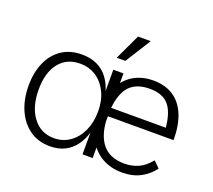

<svg xmlns="http://www.w3.org/2000/svg" viewBox="-124 -883 1183 1066"><g transform="rotate(20 467.5 -350.0)"><path d="M692 20Q625 20 572 -10.5Q519 -41 488.5 -102Q458 -163 458 -254Q458 -341 486.5 -400Q515 -459 565.5 -489.5Q616 -520 684 -520Q754 -520 802.5 -488Q851 -456 876 -395Q901 -334 901 -247H512Q512 -144 555.5 -87.5Q599 -31 688 -31Q732 -31 769.5 -47.5Q807 -64 841 -106L877 -70Q848 -30 802 -5Q756 20 692 20ZM266 20Q196 20 145.5 -16.5Q95 -53 68 -115.5Q41 -178 41 -257Q41 -334 67 -393.5Q93 -453 142.5 -486.5Q192 -520 262 -520Q362 -520 415.5 -450Q469 -380 469 -252Q469 -124 416 -52Q363 20 266 20ZM272 -30Q325 -30 366 -59Q407 -88 430 -138.5Q453 -189 453 -253Q453 -317 429.5 -365.5Q406 -414 365 -441.5Q324 -469 269 -469Q191 -469 146 -412.5Q101 -356 101 -256Q101 -153 147.5 -91.5Q194 -30 272 -30ZM453 0V-500H513V0ZM514 -297H837Q828 -389 791.5 -429.5Q755 -470 681 -470Q603 -470 563 -428Q523 -386 514 -297ZM519 -720H594L499 -569H448Z"/></g></svg>

Font: Moderustic Light
Style: Regular
Weight: 300
Designer: Tural Alisoy
Foundry: TAFT Foundry
Version: Version 2.120